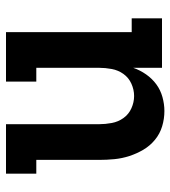

<svg xmlns="http://www.w3.org/2000/svg" viewBox="16 -576 568 640"><g transform="rotate(-90 300.0 -256.0)"><path d="M250 8Q224 8 199 0.5Q174 -7 154 -23.5Q134 -40 121 -62Q108 -84 100 -108.5Q92 -133 89.5 -158.5Q87 -184 87 -210V-419H41V-520H206V-210Q206 -189 210 -167.5Q214 -146 226.5 -128.5Q239 -111 259 -102Q279 -93 300 -93Q321 -93 341 -102Q361 -111 373.5 -128.5Q386 -146 390 -167.5Q394 -189 394 -210V-419H348V-520H513V-101H559V0H394V-96Q386 -73 372 -53Q358 -33 339 -19Q320 -5 296.5 1.5Q273 8 250 8Z"/></g></svg>

Font: Iosevka HT Extended
Style: Bold
Weight: 700
Width: 7
Monospace: yes
Designer: Belleve Invis
Foundry: Belleve Invis
Version: Version 32.3.0; ttfautohint (v1.8.4)